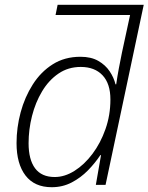

<svg xmlns="http://www.w3.org/2000/svg" viewBox="-20 -780 626 810"><path d="M198.2 9.8Q125.5 9.8 87.6 -39.6Q49.8 -88.9 49.8 -176.3Q49.8 -241.7 67.1 -306.2Q84.5 -370.6 118.4 -423.8Q152.3 -477.1 202.6 -508.8Q252.9 -540.5 319.3 -540.5Q364.3 -540.5 394.5 -523.2Q424.8 -505.9 442.6 -479.2Q460.4 -452.6 467.3 -424.3H470.2Q475.1 -458 481.4 -491.7Q487.8 -525.4 494.6 -558.6L528.8 -716.8H214.4L223.1 -759.8H586.4L425.3 0H384.3L406.2 -125.5H403.3Q381.3 -92.3 351.1 -61.3Q320.8 -30.3 282.5 -10.3Q244.1 9.8 198.2 9.8ZM210.9 -33.2Q252.9 -33.2 294.4 -59.3Q335.9 -85.4 370.1 -130.9Q404.3 -176.3 425 -235.4Q445.8 -294.4 445.8 -360.4Q445.8 -427.2 412.6 -462.4Q379.4 -497.6 320.8 -497.6Q267.6 -497.6 226.6 -469.5Q185.5 -441.4 157.5 -394.5Q129.4 -347.7 115 -290.5Q100.6 -233.4 100.6 -175.8Q100.6 -106.9 127.9 -70.1Q155.3 -33.2 210.9 -33.2Z"/></svg>

Font: Open Sans Light
Style: Italic
Weight: 300
Italic angle: -12°
Designer: Monotype Design Team
Foundry: Monotype Imaging Inc.
Version: Version 3.003; ttfautohint (v1.8.4)